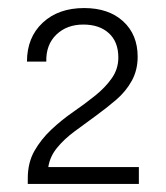

<svg xmlns="http://www.w3.org/2000/svg" viewBox="-20 -793 413 477"><path d="M49 -336V-350Q49 -389 65.5 -418Q82 -447 107.5 -471Q133 -495 162 -515Q191 -535 216.5 -555.5Q242 -576 258 -599Q274 -622 274 -650Q274 -689 250.5 -710.5Q227 -732 187 -732Q146 -732 120 -707Q94 -682 95 -640H47Q47 -700 86 -736.5Q125 -773 189 -773Q250 -773 286 -740Q322 -707 322 -652Q322 -619 307.5 -592.5Q293 -566 268.5 -545Q244 -524 217 -504.5Q190 -485 164.5 -466Q139 -447 121.5 -425.5Q104 -404 100 -378H325V-336Z"/></svg>

Font: Mona Sans Light
Style: Regular
Weight: 300
Designer: Deni Anggara
Foundry: GitHub
Version: Version 2.000